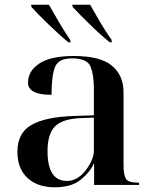

<svg xmlns="http://www.w3.org/2000/svg" viewBox="-20 -786 645 816"><path d="M213 10Q284 10 324 -23Q364 -56 378 -90H380V0H571V-10H564Q524 -10 514.5 -27Q505 -44 505 -88V-394Q505 -466 455.5 -507Q406 -548 293 -548Q195 -548 147 -516Q99 -484 99 -435Q99 -383 199 -383Q199 -463 213.5 -500.5Q228 -538 286 -538Q351 -538 365 -502.5Q379 -467 379 -409V-296L293 -293Q173 -289 113.5 -255Q54 -221 54 -141Q54 -69 97 -29.5Q140 10 213 10ZM264 -17Q182 -17 182 -144Q182 -214 212 -247Q242 -280 321 -284L379 -286V-147Q379 -108 344.5 -62.5Q310 -17 264 -17ZM271 -606H280L278 -617Q254 -652 230.5 -692Q207 -732 188 -766H112L114 -756Q137 -730 185.5 -683Q234 -636 271 -606ZM447 -606H455L454 -617Q429 -652 405.5 -692Q382 -732 363 -766H287L289 -756Q313 -730 361 -683Q409 -636 447 -606Z"/></svg>

Font: Noto Serif Display Semi
Style: Regular
Weight: 600
Designer: Monotype Design Team
Foundry: Monotype Imaging Inc.
Version: Version 1.900